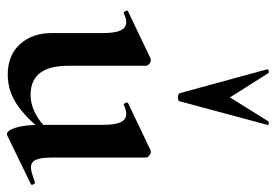

<svg xmlns="http://www.w3.org/2000/svg" viewBox="-139 -631 784 546"><g transform="rotate(90 253.0 -358.0)"><path d="M192 12Q137 12 105.5 -23Q74 -58 74 -113V-260Q74 -293 66.5 -309Q59 -325 43 -325Q32 -325 18 -318Q14 -317 11.5 -323Q9 -329 12 -330L146 -394Q149 -395 151 -395Q156 -395 161.5 -390.5Q167 -386 167 -382V-161Q167 -107 187.5 -80Q208 -53 250 -53Q279 -53 308 -69.5Q337 -86 354 -111L360 -99Q326 -50 284 -19Q242 12 192 12ZM428 -382V-116Q428 -82 434.5 -68Q441 -54 456 -54Q463 -54 473.5 -57Q484 -60 497 -65Q501 -67 504 -61.5Q507 -56 504 -54L366 13Q364 14 361 14Q351 14 343 -11Q335 -36 335 -82V-260Q335 -293 327.5 -309Q320 -325 304 -325Q293 -325 278 -318Q275 -317 272.5 -323Q270 -329 273 -330L407 -394Q409 -395 412 -395Q417 -395 422.5 -390.5Q428 -386 428 -382ZM177 -726Q176 -729 181.5 -730Q187 -731 188 -729L257 -620L325 -729Q327 -731 332 -730Q337 -729 335 -726L268 -477Q267 -472 257 -472Q247 -472 245 -477Z"/></g></svg>

Font: Cormorant Infant Light
Style: Regular
Weight: 300
Designer: Christian Thalmann (Catharsis Fonts)
Foundry: Catharsis Fonts
Version: Version 4.001